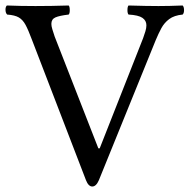

<svg xmlns="http://www.w3.org/2000/svg" viewBox="-20 -667 694 699"><path d="M448 -614Q444 -618 444 -630Q444 -643 448 -647Q479 -646 509.5 -645.5Q540 -645 557 -645Q574 -645 598.5 -645.5Q623 -646 645 -647Q650 -642 650 -630Q650 -619 645 -614Q614 -611 596 -597.5Q578 -584 567.5 -564.5Q557 -545 547 -521L340 -11Q330 12 316 12Q302 12 293 -11L96 -523Q83 -558 73 -576.5Q63 -595 48.5 -603.5Q34 -612 6 -614Q0 -620 0 -632Q0 -642 5 -647Q30 -646 56 -645.5Q82 -645 109 -645Q136 -645 168 -645.5Q200 -646 230 -647Q234 -643 234 -630Q234 -618 230 -614Q196 -610 181.5 -603.5Q167 -597 167 -580Q167 -572 170.5 -560.5Q174 -549 179 -534L338 -127H343L501 -528Q506 -542 509.5 -553.5Q513 -565 513 -575Q513 -592 498.5 -602Q484 -612 448 -614Z"/></svg>

Font: Ponomar
Style: Regular
Weight: 400
Version: Version 1.301; ttfautohint (v1.8.4.7-5d5b)